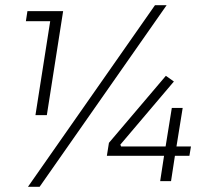

<svg xmlns="http://www.w3.org/2000/svg" viewBox="-20 -700 814 742"><path d="M117 -255 174 -618H80L86 -657H224L161 -255ZM88 22 579 -680H624L133 22ZM599 0 614 -98H393L401 -148L621 -407L652 -385L445 -141L448 -134H620L644 -283H686L662 -134H718L712 -98H656L641 0Z"/></svg>

Font: Sora ExtraLight
Style: Italic
Weight: 200
Designer: Jonathan Barnbrook, Juli√°n Moncada
Version: Version 1.000